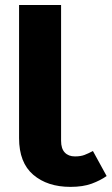

<svg xmlns="http://www.w3.org/2000/svg" viewBox="-20 -713 436 750"><path d="M54.5 -693.4H218.6V-204.7H54.5ZM255.3 17Q165.2 17 109.8 -30.4Q54.5 -77.8 54.5 -173.3V-205.7H218.6V-162.9Q218.6 -132.4 233.1 -117.2Q247.5 -102 272.8 -102Q295.3 -102 310.3 -107.9Q325.4 -113.7 343 -123.1L396.5 -25.4Q372.5 -8.3 338.3 4.4Q304 17 255.3 17Z"/></svg>

Font: Fira Sans Variable
Style: Regular
Weight: 400
Designer: Carrois Corporate & Edenspiekermann AG
Foundry: Carrois Corporate GbR & Edenspiekermann AG
Version: Version 4.202